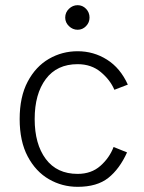

<svg xmlns="http://www.w3.org/2000/svg" viewBox="-20 -710 558 742"><path d="M474 -383 422 -363Q406 -401 369.5 -431.5Q333 -462 280 -462Q200 -462 157 -404.5Q114 -347 114 -250Q114 -153 157 -95.5Q200 -38 280 -38Q333 -38 368 -69Q403 -100 419 -142L471 -121Q442 -57 398.5 -22.5Q355 12 280 12Q220 12 169 -17.5Q118 -47 87 -105.5Q56 -164 56 -250Q56 -336 87 -394.5Q118 -453 169 -482.5Q220 -512 280 -512Q342 -512 393.5 -479.5Q445 -447 474 -383ZM280 -595Q261 -595 246.5 -609Q232 -623 232 -642Q232 -662 246.5 -676Q261 -690 280 -690Q299 -690 312.5 -676Q326 -662 326 -642Q326 -623 312.5 -609Q299 -595 280 -595Z"/></svg>

Font: Inclusive Sans Light
Style: Regular
Weight: 300
Designer: Olivia King
Foundry: Olivia King
Version: Version 2.004